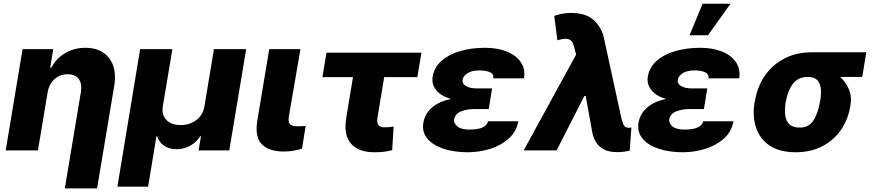

<svg xmlns="http://www.w3.org/2000/svg" viewBox="-20 -810 4707 1034"><path d="M236.2 -311.1 184.3 0H10.7L101.6 -545.5H266.7L250.4 -445.3H256.4Q282.7 -495.4 331.1 -524Q379.6 -552.6 440 -552.6Q525.9 -552.6 568.2 -496.3Q610.4 -440 595.2 -347.7L502.8 204.5H329.2L415.5 -313.6Q422.9 -359 404.3 -384.6Q385.7 -410.2 344.1 -410.2Q303.3 -410.2 273.6 -383.9Q244 -357.6 236.2 -311.1Z M612.2 195.3 734.7 -545.5H908.4L856.5 -235.4Q849.8 -191.4 876.4 -163.9Q903.1 -136.4 952.4 -136.4Q1002.1 -136.4 1037.8 -163.9Q1073.5 -191.4 1080.6 -235.4L1132.1 -545.5H1305.8L1214.8 0H1049.4L1062.5 -76.3H1058.2Q1038 -44 1004.3 -25.2Q970.5 -6.4 930.4 -6.4Q891.7 -6.4 863.8 -25.2Q835.9 -44 826.7 -76.3H822.4L777.7 195.3Z M1430 -545.5H1598L1535.5 -182.5Q1530.9 -152 1541.5 -141Q1552.2 -130 1582.4 -130Q1597.3 -130 1606.7 -130.5Q1616.1 -131 1626.1 -131.4L1606.5 -9.6Q1558.6 6 1507.8 6Q1428.6 6 1390.3 -32.7Q1351.9 -71.4 1365.4 -158.7Z M2249.6 -526.3 2227.6 -394.5H2049L2012.8 -176.5Q2004.6 -124.3 2048.7 -124.3Q2066.4 -124.3 2076.3 -125.4Q2086.3 -126.4 2099.8 -128.6L2092 -1.4Q2068.9 4.6 2047.4 7.3Q2025.9 9.9 1995.4 9.9Q1910.2 9.9 1869.9 -36.9Q1829.5 -83.8 1844.8 -176.1L1881 -394.5H1716.3L1738.3 -526.3Z M2408 -277.3Q2353.7 -293 2328.5 -325.5Q2303.3 -358 2310 -396.7Q2318.2 -447.1 2357.2 -481.9Q2396.3 -516.7 2457.2 -534.6Q2518.1 -552.6 2592.3 -552.6Q2657.3 -552.6 2707.4 -533.2Q2757.5 -513.8 2783.6 -477.1Q2809.7 -440.3 2802.2 -388.1H2637.1Q2639.6 -411.9 2617.9 -421.3Q2596.2 -430.8 2561.4 -430.8Q2519.5 -430.8 2497 -415.1Q2474.4 -399.5 2471.2 -380.7Q2468 -359.4 2489.2 -346.6Q2510.3 -333.8 2549 -333.8H2630.3L2622.2 -286.2H2622.5L2612.2 -222.7H2530.9Q2496.8 -222.7 2464.1 -210.6Q2431.5 -198.5 2425.4 -166.9Q2422.9 -146.3 2442.8 -129.3Q2462.7 -112.2 2507.8 -112.2Q2555 -112.2 2579.2 -123.9Q2603.3 -135.7 2608.7 -157H2771.3Q2761.4 -100.9 2719.8 -63.7Q2678.3 -26.6 2619.7 -8.3Q2561.1 9.9 2498.9 9.9Q2424.7 9.9 2367.7 -9.2Q2310.7 -28.4 2281.2 -64.1Q2251.8 -99.8 2259.9 -148.8Q2267.8 -196.4 2305.4 -229.8Q2343 -263.1 2408 -277.3Z M3303.3 9.2Q3258.9 9.2 3231.9 -5.5Q3204.9 -20.2 3190.9 -43Q3176.8 -65.7 3171.2 -88.8L3134.2 -293H3127.1L2977.3 0H2800.1L3082.7 -516L3078.8 -530.5Q3078.1 -533 3077.1 -538.4Q3071.4 -562.5 3064.1 -578.8Q3056.8 -595.2 3038.5 -599.8Q3020.2 -604.4 2981.5 -593L2964.8 -724.8Q2987.9 -732.2 3009.1 -736.3Q3030.2 -740.4 3054.7 -740.4Q3136.7 -740.4 3178.8 -700.5Q3220.9 -660.5 3232.6 -604.4L3323.9 -184.7Q3331.7 -150.2 3339 -136Q3346.2 -121.8 3367.2 -121.8Q3371.1 -121.8 3372.2 -122.2Q3373.2 -122.5 3380.3 -123.2L3371.4 0.7Q3362.9 3.6 3343 6.6Q3323.2 9.6 3303.3 9.2Z M3566.8 -277.3Q3512.4 -293 3487.2 -325.5Q3462 -358 3468.7 -396.7Q3476.9 -447.1 3516 -481.9Q3555 -516.7 3615.9 -534.6Q3676.8 -552.6 3751.1 -552.6Q3816.1 -552.6 3866.1 -533.2Q3916.2 -513.8 3942.3 -477.1Q3968.4 -440.3 3960.9 -388.1H3795.8Q3798.3 -411.9 3776.6 -421.3Q3755 -430.8 3720.2 -430.8Q3678.3 -430.8 3655.7 -415.1Q3633.2 -399.5 3630 -380.7Q3626.8 -359.4 3647.9 -346.6Q3669 -333.8 3707.7 -333.8H3789.1L3780.9 -286.2H3781.2L3771 -222.7H3689.6Q3655.5 -222.7 3622.9 -210.6Q3590.2 -198.5 3584.2 -166.9Q3581.7 -146.3 3601.6 -129.3Q3621.4 -112.2 3666.5 -112.2Q3713.8 -112.2 3737.9 -123.9Q3762.1 -135.7 3767.4 -157H3930Q3920.1 -100.9 3878.6 -63.7Q3837 -26.6 3778.4 -8.3Q3719.8 9.9 3657.7 9.9Q3583.5 9.9 3526.5 -9.2Q3469.5 -28.4 3440 -64.1Q3410.5 -99.8 3418.7 -148.8Q3426.5 -196.4 3464.1 -229.8Q3501.8 -263.1 3566.8 -277.3ZM3693.5 -620 3763.8 -789.8H3914.1L3792.6 -620Z M4043.7 -258.5 4046.5 -269.9Q4058.9 -343.8 4098.9 -402.2Q4138.8 -460.6 4203.3 -494.5Q4267.8 -528.4 4353.3 -528.4H4645.2L4623.6 -395.6H4505Q4534.4 -368.3 4551.3 -329.9Q4568.2 -291.5 4560.7 -248.6L4559.3 -238.6Q4547.6 -166.9 4508.9 -110.6Q4470.2 -54.3 4408.2 -22.2Q4346.2 9.9 4265.3 9.9Q4179.7 9.9 4126.2 -25.2Q4072.8 -60.4 4052 -121.3Q4031.2 -182.2 4043.7 -258.5ZM4213.8 -269.9 4210.9 -258.5Q4204.9 -220.5 4208.6 -189.8Q4212.4 -159.1 4230.8 -141Q4249.3 -122.9 4287.3 -122.9Q4337 -122.9 4361.3 -162.3Q4385.7 -201.7 4394.9 -258.5L4397.7 -269.9Q4403.4 -304 4400.4 -332.6Q4397.4 -361.2 4381.4 -378.4Q4365.4 -395.6 4331.3 -395.6Q4277 -395.6 4249.6 -358.3Q4222.3 -321 4213.8 -269.9Z"/></svg>

Font: Inter UI Extra Bold
Style: Italic
Weight: 800
Italic angle: 9.39999°
Designer: Rasmus Andersson
Foundry: rsms
Version: 3.2;8d6f07862